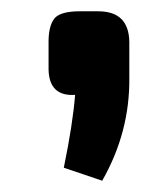

<svg xmlns="http://www.w3.org/2000/svg" viewBox="-20 -171 284 340"><path d="M154 -151Q208 -151 209 -97V-33Q210 63 161 149L93 126Q109 48 113 -3Q67 0 66 -48V-101Q67 -130 79 -141Q91 -151 121 -151Z"/></svg>

Font: Taylor Sans Bold LRS
Style: Bold
Weight: 700
Italic angle: -8°
Designer: Natanael Gama
Version: Version 1.001 September 8, 2015